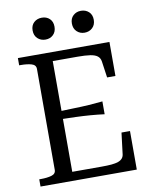

<svg xmlns="http://www.w3.org/2000/svg" viewBox="-97 -975 820 1045"><g transform="rotate(-10 313.0 -452.0)"><path d="M573 -213V0H41V-40H50Q85 -40 109 -47Q133 -54 133 -76V-634Q133 -656 109 -663Q85 -670 50 -670H41V-710H547V-522H501L488 -613Q485 -632 471.5 -642.5Q458 -653 431.5 -657Q405 -661 362 -661H225V-49H387Q419 -49 442 -51Q465 -53 480 -58.5Q495 -64 503 -74Q511 -84 512 -99L526 -213ZM204 -385Q253 -387 295 -388Q337 -389 376 -391.5Q415 -394 453 -398V-327Q415 -332 376 -335Q337 -338 295 -339.5Q253 -341 204 -342ZM267 -844Q267 -816 250 -799.5Q233 -783 207 -783Q181 -783 163.5 -799.5Q146 -816 146 -844Q146 -872 163.5 -888Q181 -904 207 -904Q233 -904 250 -888Q267 -872 267 -844ZM484 -844Q484 -816 466.5 -799.5Q449 -783 423 -783Q398 -783 380.5 -799.5Q363 -816 363 -844Q363 -872 380.5 -888Q398 -904 423 -904Q449 -904 466.5 -888Q484 -872 484 -844Z"/></g></svg>

Font: Roboto Serif 72pt
Style: Regular
Weight: 400
Designer: Greg Gazdowicz
Foundry: Commercial Type
Version: Version 1.008